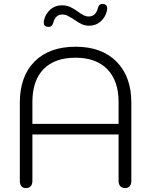

<svg xmlns="http://www.w3.org/2000/svg" viewBox="-20 -948 769 978"><path d="M81 -26V-425Q81 -559 156 -634.5Q231 -710 365 -710Q498 -710 573.5 -634Q649 -558 649 -425V-26Q649 -9 640.5 0.5Q632 10 617 10Q602 10 593 0.5Q584 -9 584 -26V-263H145V-26Q145 -9 136.5 0.5Q128 10 112 10Q97 10 89 0.5Q81 -9 81 -26ZM584 -317V-428Q584 -536 527 -595Q470 -654 365 -654Q258 -654 201.5 -595.5Q145 -537 145 -428V-317ZM203 -832Q203 -840 204 -845Q212 -878 236.5 -899.5Q261 -921 295 -921Q319 -921 337.5 -912.5Q356 -904 378 -888Q394 -876 406.5 -870Q419 -864 432 -864Q468 -864 479 -908Q484 -928 501 -928Q508 -928 511 -927Q526 -923 526 -906Q526 -898 525 -894Q517 -860 492.5 -838.5Q468 -817 434 -817Q413 -817 396 -825Q379 -833 358 -848Q336 -862 324 -868Q312 -874 297 -874Q262 -874 251 -831Q245 -811 229 -811Q203 -811 203 -832Z"/></svg>

Font: Kodchasan Light
Style: Regular
Weight: 300
Version: Version 1.000; ttfautohint (v1.6)